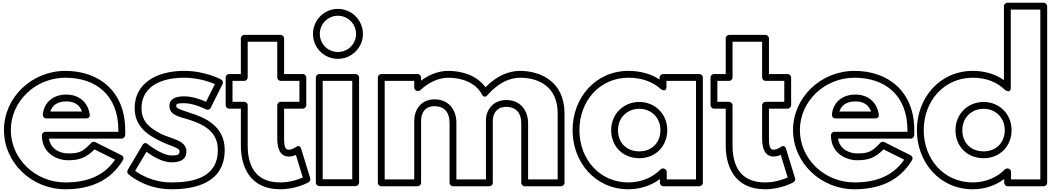

<svg xmlns="http://www.w3.org/2000/svg" viewBox="-20 -1336 7736 1403"><path d="M845.2 -373H311C295.9 -373 286 -358.7 286 -348C286 -211.4 401.6 -165 477 -165C561.3 -165 610.5 -184.2 670.2 -244.4L821 -169.1C738.7 -49.2 614.3 -3 458 -3C238 -3 59 -175.7 59 -385C59 -595.3 238 -768 458 -768C680.8 -768 845 -640.9 845 -384C845 -380.6 845.1 -375.5 845.2 -373ZM869 -323C880 -323 890.8 -331 893.4 -342.6C896.8 -358 895 -374 895 -384C895 -669.1 703.2 -818 458 -818C212 -818 9 -624.7 9 -385C9 -146.3 212 47 458 47C634.3 47 786 -11.1 878.5 -166.2C887.2 -180.8 879.6 -195.7 868.2 -201.4L676.2 -297.4C666.9 -302 654.4 -300.2 646.8 -292.1C584.3 -225.8 558.5 -215 477 -215C421.5 -215 350 -243.8 337.8 -323ZM318 -471H611C620.8 -471 639.1 -476.8 635.7 -499.7C621.9 -592.7 553.6 -645 465 -645C361.5 -645 299 -580.6 293.1 -497.8C292.2 -485 301.1 -471 318 -471ZM347.8 -521C360.6 -563 396.3 -595 465 -595C523.1 -595 561.9 -570.1 579.3 -521Z M1326 -768C1428.8 -768 1512.4 -737.9 1550.3 -721.4L1485.6 -592.2C1451.2 -607.5 1389.2 -632 1326 -632C1267.3 -632 1218 -617.3 1218 -560C1218 -492.7 1299.3 -481 1355.5 -463.2C1457.7 -431.1 1572 -380.6 1572 -241C1572 -37.5 1391.6 -3 1233 -3C1097.2 -3 1002.4 -62 967.5 -87.9L1050.1 -226.9C1087.8 -199.4 1161 -150 1234 -150C1268.8 -150 1342 -154.5 1342 -230C1342 -312.9 1228.2 -321.1 1156.4 -358.2C1079.7 -397.6 1014 -444.2 1014 -546C1014 -684.7 1128.8 -768 1326 -768ZM1326 -818C1117.2 -818 964 -723.3 964 -546C964 -415.8 1054.4 -354.4 1133.6 -313.8C1235.8 -260.9 1292 -259.1 1292 -230C1292 -203.5 1275.2 -200 1234 -200C1161.9 -200 1059.1 -283.1 1059.1 -283.1C1038.8 -300.3 1025.3 -283.2 1021.5 -276.8L913.5 -94.8C907.7 -85.1 909.4 -71.7 918 -63.7C920.1 -61.7 1037.4 47 1233 47C1390.4 47 1622 9.5 1622 -241C1622 -417.4 1472.3 -478.9 1370.5 -510.8C1294.7 -535 1268 -545.3 1268 -560C1268 -574.7 1266.7 -582 1326 -582C1399 -582 1485.3 -536.9 1485.3 -536.9C1498.3 -530 1513.4 -535.9 1519.4 -547.8L1606.4 -721.8C1612 -733.1 1607.9 -748.4 1596 -754.9C1594.1 -756 1481.6 -818 1326 -818Z M1790 -770V-1031H2006V-770C2006 -754.9 2020.3 -745 2031 -745H2168V-592H2031C2015.9 -592 2006 -577.7 2006 -567V-323C2006 -250.5 2026.8 -192 2091 -192C2111.1 -192 2129.7 -198.5 2142.2 -204L2192.8 -39.1C2162.5 -25.5 2100.9 -3 2028 -3C1834.9 -3 1790 -140.9 1790 -272V-567C1790 -582.1 1775.7 -592 1765 -592H1679V-745H1765C1780.1 -745 1790 -759.3 1790 -770ZM1740 -795H1654C1643.3 -795 1629 -785.1 1629 -770V-567C1629 -556.3 1638.9 -542 1654 -542H1740V-272C1740 -131.1 1797.1 47 2028 47C2144.7 47 2232.2 -2.5 2235.7 -4.4C2244.5 -9.9 2250.4 -21.8 2246.9 -33.3L2180.9 -248.3C2169.4 -285.6 2142.1 -261.1 2142.1 -261.1C2141.5 -260.6 2113.5 -242 2091 -242C2071.2 -242 2056 -251.5 2056 -323V-542H2193C2203.7 -542 2218 -551.9 2218 -567V-770C2218 -780.7 2208.1 -795 2193 -795H2056V-1056C2056 -1066.7 2046.1 -1081 2031 -1081H1765C1754.3 -1081 1740 -1071.1 1740 -1056Z M2449 -1221C2522.2 -1221 2582 -1161.2 2582 -1088C2582 -1015 2522.4 -956 2449 -956C2375.8 -956 2317 -1014.8 2317 -1088C2317 -1161.4 2376 -1221 2449 -1221ZM2449 -1271C2348 -1271 2267 -1188.6 2267 -1088C2267 -987.2 2348.2 -906 2449 -906C2549.6 -906 2632 -987 2632 -1088C2632 -1188.8 2549.8 -1271 2449 -1271ZM2288 -770V-1C2288 14.1 2302.3 24 2313 24H2579C2594.1 24 2604 9.7 2604 -1V-770C2604 -785.1 2589.7 -795 2579 -795H2313C2297.9 -795 2288 -780.7 2288 -770ZM2338 -745H2554V-26H2338Z M3531 -460V-25H3315V-440C3315 -525.9 3265.4 -610 3155 -610C3049.8 -610 3007 -525.4 3007 -455V-25H2791V-745H3007V-696C3007 -680.9 3021.3 -671 3032 -671H3035C3041.5 -671 3048.4 -674.3 3052.1 -677.7C3108.9 -730.8 3180.3 -768 3256 -768C3353.2 -768 3454.3 -733.6 3502.1 -646C3502.1 -646 3516.9 -611.8 3542.9 -641.6C3620.3 -730.5 3704.6 -768 3780 -768C3913.5 -768 4055 -705.5 4055 -508V-25H3839V-436C3839 -522 3789.1 -605 3679 -605C3581 -605 3531 -528.7 3531 -460ZM2741 0C2741 10.7 2750.9 25 2766 25H3032C3042.7 25 3057 15.1 3057 0V-455C3057 -508.6 3084.2 -560 3155 -560C3232.6 -560 3265 -508.1 3265 -440V0C3265 10.7 3274.9 25 3290 25H3556C3566.7 25 3581 15.1 3581 0V-459.3C3583.7 -508.4 3610.7 -555 3679 -555C3756.9 -555 3789 -504 3789 -436V0C3789 10.7 3798.9 25 3814 25H4080C4090.7 25 4105 15.1 4105 0V-508C4105 -740.5 3928.5 -818 3780 -818C3695.5 -818 3607.7 -780.1 3527.7 -698.8C3462.7 -786.8 3353.4 -818 3256 -818C3181.7 -818 3114.1 -789.2 3057 -746.9V-770C3057 -780.7 3047.1 -795 3032 -795H2766C2755.3 -795 2741 -785.1 2741 -770Z M4214 -385C4214 -598.3 4362.3 -768 4572 -768C4670.9 -768 4750.3 -737.8 4808.2 -685.5C4808.2 -685.5 4850 -654.5 4850 -704V-745H5066V-25H4852V-80C4852 -95.1 4837.7 -105 4827 -105H4824C4817.1 -105 4810 -101.5 4806 -97.4C4753.8 -43.3 4670.2 -3 4572 -3C4362.2 -3 4214 -171.7 4214 -385ZM4164 -385C4164 -148.3 4331.8 47 4572 47C4662 47 4741.4 17.7 4802 -27.5V0C4802 10.7 4811.9 25 4827 25H5091C5101.7 25 5116 15.1 5116 0V-770C5116 -780.7 5106.1 -795 5091 -795H4825C4814.3 -795 4800 -785.1 4800 -770V-754.9C4737.8 -795.6 4660.3 -818 4572 -818C4331.7 -818 4164 -621.7 4164 -385ZM4446 -385C4446 -266.9 4530.8 -180 4652 -180C4769.4 -180 4856 -266.8 4856 -385C4856 -504.7 4764.3 -591 4652 -591C4537.9 -591 4446 -504.8 4446 -385ZM4496 -385C4496 -477.2 4564.1 -541 4652 -541C4737.7 -541 4806 -477.3 4806 -385C4806 -293.2 4742.6 -230 4652 -230C4557.2 -230 4496 -293.1 4496 -385Z M5333 -770V-1031H5549V-770C5549 -754.9 5563.3 -745 5574 -745H5711V-592H5574C5558.9 -592 5549 -577.7 5549 -567V-323C5549 -250.5 5569.8 -192 5634 -192C5654.1 -192 5672.7 -198.5 5685.2 -204L5735.8 -39.1C5705.5 -25.5 5643.9 -3 5571 -3C5377.9 -3 5333 -140.9 5333 -272V-567C5333 -582.1 5318.7 -592 5308 -592H5222V-745H5308C5323.1 -745 5333 -759.3 5333 -770ZM5283 -795H5197C5186.3 -795 5172 -785.1 5172 -770V-567C5172 -556.3 5181.9 -542 5197 -542H5283V-272C5283 -131.1 5340.1 47 5571 47C5687.7 47 5775.2 -2.5 5778.7 -4.4C5787.5 -9.9 5793.4 -21.8 5789.9 -33.3L5723.9 -248.3C5712.4 -285.6 5685.1 -261.1 5685.1 -261.1C5684.5 -260.6 5656.5 -242 5634 -242C5614.2 -242 5599 -251.5 5599 -323V-542H5736C5746.7 -542 5761 -551.9 5761 -567V-770C5761 -780.7 5751.1 -795 5736 -795H5599V-1056C5599 -1066.7 5589.1 -1081 5574 -1081H5308C5297.3 -1081 5283 -1071.1 5283 -1056Z M6611.2 -373H6077C6061.9 -373 6052 -358.7 6052 -348C6052 -211.4 6167.6 -165 6243 -165C6327.3 -165 6376.5 -184.2 6436.2 -244.4L6587 -169.1C6504.7 -49.2 6380.3 -3 6224 -3C6004 -3 5825 -175.7 5825 -385C5825 -595.3 6004 -768 6224 -768C6446.8 -768 6611 -640.9 6611 -384C6611 -380.6 6611.1 -375.5 6611.2 -373ZM6635 -323C6646 -323 6656.8 -331 6659.4 -342.6C6662.8 -358 6661 -374 6661 -384C6661 -669.1 6469.2 -818 6224 -818C5978 -818 5775 -624.7 5775 -385C5775 -146.3 5978 47 6224 47C6400.3 47 6552 -11.1 6644.5 -166.2C6653.2 -180.8 6645.6 -195.7 6634.2 -201.4L6442.2 -297.4C6432.9 -302 6420.4 -300.2 6412.8 -292.1C6350.3 -225.8 6324.5 -215 6243 -215C6187.5 -215 6116 -243.8 6103.8 -323ZM6084 -471H6377C6386.8 -471 6405.1 -476.8 6401.7 -499.7C6387.9 -592.7 6319.6 -645 6231 -645C6127.5 -645 6065 -580.6 6059.1 -497.8C6058.2 -485 6067.1 -471 6084 -471ZM6113.8 -521C6126.6 -563 6162.3 -595 6231 -595C6289.1 -595 6327.9 -570.1 6345.3 -521Z M6730 -385C6730 -598.3 6878.3 -768 7088 -768C7186.5 -768 7265.5 -736.2 7323.5 -679.2C7323.5 -679.2 7366 -647.4 7366 -697V-1266H7582V-25H7368V-80C7368 -95.1 7353.7 -105 7343 -105H7340C7333.1 -105 7326 -101.5 7322 -97.4C7269.8 -43.3 7186.2 -3 7088 -3C6878.2 -3 6730 -171.7 6730 -385ZM6680 -385C6680 -148.3 6847.8 47 7088 47C7178 47 7257.4 17.7 7318 -27.5V0C7318 10.7 7327.9 25 7343 25H7607C7617.7 25 7632 15.1 7632 0V-1291C7632 -1301.7 7622.1 -1316 7607 -1316H7341C7330.3 -1316 7316 -1306.1 7316 -1291V-750.4C7253.6 -794.4 7176.3 -818 7088 -818C6847.7 -818 6680 -621.7 6680 -385ZM6962 -385C6962 -266.9 7046.8 -180 7168 -180C7285.4 -180 7372 -266.8 7372 -385C7372 -504.7 7280.3 -591 7168 -591C7053.9 -591 6962 -504.8 6962 -385ZM7012 -385C7012 -477.2 7080.1 -541 7168 -541C7253.7 -541 7322 -477.3 7322 -385C7322 -293.2 7258.6 -230 7168 -230C7073.2 -230 7012 -293.1 7012 -385Z"/></svg>

Font: Poland Can Into
Style: BigWritingsOLn
Weight: 700
Foundry: Cannot Into Space Fonts
Version: Version 0.92